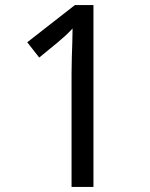

<svg xmlns="http://www.w3.org/2000/svg" viewBox="-20 -734 591 754"><path d="M261 0V-446Q261 -474 262 -506.5Q263 -539 264 -569.5Q265 -600 265 -622Q249 -605 237.5 -594.5Q226 -584 206 -567L134 -508L87 -568L274 -714H347V0Z"/></svg>

Font: ubangla15
Style: Book
Weight: 400
Designer: Jelle Bosma - Monotype Design Team
Foundry: Monotype Imaging Inc.
Version: Version 2.003